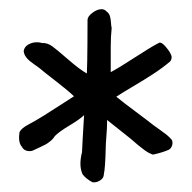

<svg xmlns="http://www.w3.org/2000/svg" viewBox="-20 -853 407 408"><path d="M206.5 -828.6Q211.4 -825.2 213.4 -819.3Q215.3 -813.5 215.8 -805.2Q216.3 -796.9 217.3 -793.5Q215.3 -775.4 215.3 -752.9V-714.8V-699.7Q232.9 -709 265.9 -730.5Q298.8 -752 316.4 -761.2Q321.8 -765.6 332 -753.9Q344.7 -738.8 344.7 -731.4Q344.7 -726.1 341.3 -722.2Q325.7 -709 306.6 -696.5Q287.6 -684.1 263.7 -669.9Q239.7 -655.8 227.1 -647.5Q240.7 -636.2 267.3 -616.5Q293.9 -596.7 306.2 -586.9Q310.1 -584 318.8 -577.9Q327.6 -571.8 334 -566.7Q340.3 -561.5 345.2 -555.7Q347.7 -550.3 345.7 -543.9Q343.8 -537.6 338.4 -534.7Q326.7 -529.3 305.2 -524.4Q299.3 -526.4 294.2 -529.3Q289.1 -532.2 281.5 -538.3Q273.9 -544.4 272 -545.9Q260.7 -556.2 238.8 -573.2Q216.8 -590.3 207.5 -598.1V-591.3Q207.5 -582 206.1 -564Q204.6 -545.9 204.6 -536.6Q203.6 -495.6 200.7 -482.9Q200.7 -474.6 192.6 -469.5Q184.6 -464.4 176.3 -465.8Q162.6 -473.1 155.3 -482.9Q150.9 -493.2 150.9 -504.9Q150.9 -516.1 154.3 -529.8Q154.8 -541.5 155.5 -554.7Q156.2 -567.9 157.2 -583.7Q158.2 -599.6 158.7 -608.4Q149.9 -599.6 127.4 -586.2Q105 -572.8 96.2 -563.5Q92.8 -557.6 86.9 -553Q81.1 -548.3 77.6 -546.4Q74.2 -544.4 64.7 -540Q55.2 -535.6 53.2 -534.7Q46.9 -530.8 38.6 -532.2Q30.3 -533.7 26.9 -540.5Q20.5 -547.4 20.5 -560.1Q20.5 -564.5 21.5 -572.3Q25.4 -580.6 40.5 -588.4Q55.2 -596.2 71.3 -606.2Q87.4 -616.2 106.9 -628.9Q126.5 -641.6 137.2 -648.4Q124.5 -660.6 98.9 -680.4Q73.2 -700.2 65.4 -707Q62.5 -709.5 52.2 -716.6Q42 -723.6 36.6 -730Q31.2 -736.3 30.3 -744.6Q31.7 -753.4 40 -758.3Q48.3 -763.2 58.6 -763.2Q64.5 -763.2 68.8 -761.7Q81.1 -762.2 91.3 -754.4Q99.6 -748.5 124.3 -727.1Q148.9 -705.6 164.6 -696.8Q165.5 -718.8 165.8 -759Q166 -799.3 166 -810.5Q166 -817.9 176.3 -825.7Q186.5 -833.5 195.8 -833.5Q202.1 -833.5 206.5 -828.6Z"/></svg>

Font: Avessa
Style: Medium
Weight: 500
Designer: Arman Khorramak
Foundry: Arman Khorramak
Version: Version 1.000; ttfautohint (v1.8.1)